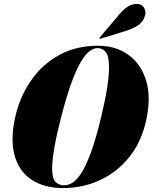

<svg xmlns="http://www.w3.org/2000/svg" viewBox="-20 -944 774 974"><path d="M477.5 -712Q566 -712 630 -666.8Q694 -621.5 720.5 -537.8Q747 -454 722.5 -338Q698.5 -225.5 636.5 -148Q574.5 -70.5 487.2 -30.2Q400 10 301 10Q202.5 10 137.8 -34Q73 -78 52 -163.2Q31 -248.5 62.5 -372Q87.5 -466 143 -543.2Q198.5 -620.5 282.8 -666.2Q367 -712 477.5 -712ZM305.5 -4Q326 -4 347.8 -17Q369.5 -30 393.2 -67Q417 -104 442.5 -174Q468 -244 495 -358Q515 -442 524 -501.5Q533 -561 533 -600.5Q533.5 -657 517.5 -678.5Q501.5 -700 475 -700Q456.5 -700 435.5 -685.2Q414.5 -670.5 391.8 -633Q369 -595.5 343.8 -527.5Q318.5 -459.5 291 -353Q267 -259.5 256 -196.5Q245 -133.5 244.5 -93.5Q244 -40.5 260.8 -22.2Q277.5 -4 305.5 -4ZM586.5 -872.5Q629.5 -924 673 -924Q699.5 -924 710.5 -905.2Q721.5 -886.5 716.5 -868Q707.5 -833 679.8 -815.2Q652 -797.5 622.5 -788.5L490.5 -748Q485.5 -746.5 484.5 -749Q483.5 -751.5 487 -755Z"/></svg>

Font: Fraunces 144pt Black
Style: Italic
Weight: 900
Italic angle: -16°
Version: Version 1.000;[0bf87f6ff]